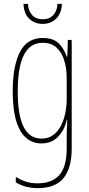

<svg xmlns="http://www.w3.org/2000/svg" viewBox="-20 -734 462 996"><path d="M202 -537Q258 -537 286.5 -507Q315 -477 326 -440H329L332 -527H352V35Q352 138 309.5 190Q267 242 175 242Q112 242 62 212V184Q89 200 115 208.5Q141 217 175 217Q250 217 288 174Q326 131 326 35V-12Q326 -35 326.5 -57.5Q327 -80 329 -111H326Q315 -60 281.5 -25Q248 10 195 10Q124 10 85 -56.5Q46 -123 46 -262Q46 -390 83 -463.5Q120 -537 202 -537ZM202 -512Q155 -512 126 -480.5Q97 -449 84.5 -393Q72 -337 72 -262Q72 -135 103 -75Q134 -15 195 -15Q231 -15 256 -33.5Q281 -52 296.5 -82.5Q312 -113 319 -149Q326 -185 326 -221V-329Q326 -378 313.5 -419.5Q301 -461 274 -486.5Q247 -512 202 -512ZM301 -714Q300 -667 272.5 -638.5Q245 -610 201 -610Q161 -610 132.5 -636Q104 -662 102 -714H125Q127 -677 147 -655.5Q167 -634 202 -634Q237 -634 257 -656.5Q277 -679 278 -714Z"/></svg>

Font: Noto Sans Telugu ExtraCondensed Thin
Style: Regular
Weight: 100
Width: 2
Designer: Jelle Bosma - Monotype Design Team
Foundry: Monotype Imaging Inc.
Version: Version 2.005; ttfautohint (v1.8.4.7-5d5b)